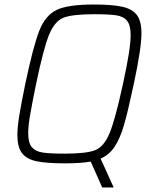

<svg xmlns="http://www.w3.org/2000/svg" viewBox="-20 -716 670 851"><path d="M426 -13 483 113V115H433L382 0Q341 8 268 8Q185 8 141 -1.5Q97 -11 77 -38Q57 -65 57 -117Q57 -152 65.5 -204Q74 -256 92 -344Q128 -515 155 -582Q182 -649 232 -672.5Q282 -696 396 -696Q478 -696 522.5 -686Q567 -676 587 -649Q607 -622 607 -569Q607 -502 573 -344Q548 -226 530.5 -165Q513 -104 489 -67Q465 -30 426 -13ZM525 -344Q543 -427 551 -478Q559 -529 559 -561Q559 -604 543.5 -623.5Q528 -643 496 -648Q464 -653 398 -653Q301 -653 261.5 -637.5Q222 -622 197.5 -562Q173 -502 140 -344Q122 -256 113.5 -206.5Q105 -157 105 -126Q105 -83 121 -64Q137 -45 168.5 -40Q200 -35 267 -35Q363 -35 402 -50.5Q441 -66 466 -126.5Q491 -187 525 -344Z"/></svg>

Font: Saira Semi Condensed ExtraLight
Style: Italic
Weight: 200
Width: 4
Italic angle: -12°
Designer: Hector Gatti with collaboration of the Omnibus-Type team
Foundry: Omnibus-Type
Version: Version 1.001; ttfautohint (v1.8)